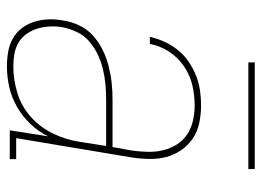

<svg xmlns="http://www.w3.org/2000/svg" viewBox="-118 -610 737 540"><g transform="rotate(90 250.0 -340.5)"><path d="M167 8Q146 8 126 4.5Q106 1 89 -8.5Q72 -18 60 -33.5Q48 -49 42 -68Q36 -87 35 -107.5Q34 -128 38 -149Q41 -172 51.5 -194.5Q62 -217 80 -233.5Q98 -250 120.5 -261Q143 -272 166.5 -278Q190 -284 213 -286.5Q236 -289 259 -289H394L404 -344Q407 -366 407.5 -388.5Q408 -411 403 -431.5Q398 -452 387 -469.5Q376 -487 359 -498.5Q342 -510 320.5 -515Q299 -520 277 -520Q249 -520 220.5 -513.5Q192 -507 167 -490Q142 -473 125.5 -447.5Q109 -422 104 -394H84Q89 -415 98 -435Q107 -455 121 -472.5Q135 -490 154 -503Q173 -516 193.5 -524Q214 -532 235 -535Q256 -538 277 -538Q302 -538 326 -533Q350 -528 369.5 -515Q389 -502 402.5 -482.5Q416 -463 422 -440Q428 -417 427.5 -391.5Q427 -366 423 -341L369 -18H428V0H347L364 -108Q351 -81 329 -58Q307 -35 280.5 -20Q254 -5 225 1.5Q196 8 167 8ZM168 -10Q205 -10 242.5 -21.5Q280 -33 309.5 -59.5Q339 -86 356 -121.5Q373 -157 379 -194L391 -271H259Q238 -271 217 -269Q196 -267 175 -262Q154 -257 134 -247.5Q114 -238 97 -223.5Q80 -209 70.5 -188.5Q61 -168 57 -148Q54 -130 55 -112Q56 -94 61 -77.5Q66 -61 76 -47Q86 -33 100.5 -24.5Q115 -16 132.5 -13Q150 -10 168 -10ZM156 -671V-689H456V-671Z"/></g></svg>

Font: Iosevka Slab Thin Oblique
Style: Regular
Weight: 100
Italic angle: -9°
Monospace: yes
Designer: Belleve Invis
Foundry: Belleve Invis
Version: Version 11.1.0; ttfautohint (v1.8.3)